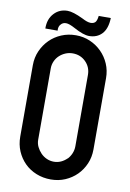

<svg xmlns="http://www.w3.org/2000/svg" viewBox="-96 -957 680 1002"><g transform="rotate(10 244.0 -456.0)"><path d="M438 -585V-207Q438 -166 423 -131Q408 -96 382 -70Q356 -44 321 -29Q286 -14 245 -14Q204 -14 168 -28.5Q132 -43 106 -69Q80 -95 65 -130Q50 -165 50 -207V-585Q50 -626 65.5 -661Q81 -696 107 -722Q133 -748 168.5 -763Q204 -778 245 -778Q285 -778 320 -763Q355 -748 381.5 -721.5Q408 -695 423 -660Q438 -625 438 -585ZM342 -207V-585Q342 -626 314 -654Q286 -682 245 -682Q225 -682 207 -674.5Q189 -667 175 -654Q161 -641 153 -623Q145 -605 145 -585V-207Q145 -187 153.5 -169.5Q162 -152 175.5 -138Q189 -124 207 -116Q225 -108 245 -108Q265 -108 282.5 -116Q300 -124 314 -138V-137Q327 -151 334.5 -169Q342 -187 342 -207ZM146 -785H81Q80 -835 109 -866Q137 -896 180 -896Q209 -896 263 -870Q291 -855 308 -855Q324 -855 332.5 -863.5Q341 -872 344 -898H408Q406 -841 380 -813.5Q354 -786 312 -786Q282 -786 231 -814Q200 -831 183 -831Q166 -831 156 -819Q144 -807 146 -785Z"/></g></svg>

Font: Kanalisirung
Style: Regular
Weight: 500
Designer: Peter Wiegel
Foundry: Peter Wiegel
Version: 1.000